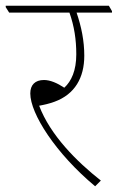

<svg xmlns="http://www.w3.org/2000/svg" viewBox="-42 -642 412 672"><path d="M291 10 311 -10C226 -77 134 -169 95 -272C112 -275 130 -279 149 -286C220 -312 253 -370 253 -447C253 -499 243 -548 226 -598H350V-603L339 -622H-22V-617L-10 -598H201C218 -550 225 -503 225 -452C225 -395 208 -358 183 -335C159 -351 134 -362 112 -362C81 -362 64 -345 64 -315C64 -244 153 -105 291 10Z"/></svg>

Font: Noto Serif Devanagari SemiCondensed Thin
Style: Regular
Weight: 100
Width: 4
Designer: Universal Thirst, Indian Type Foundry and the Monotype Design Team
Foundry: Monotype Imaging Inc.
Version: Version 2.004